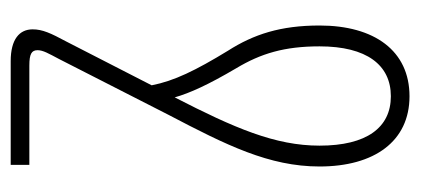

<svg xmlns="http://www.w3.org/2000/svg" viewBox="-228 -306 767 350"><g transform="rotate(90 155.0 -130.5)"><path d="M99 199C78 199 71 195 71 184C71 174 77 164 87 145L189 -55C244 -160 283 -238 283 -330C283 -430 237 -494 155 -494C72 -494 26 -430 26 -330C26 -259 42 -210 72 -163C108 -104 127 -65 135 -24L55 132C40 160 33 175 33 193C33 217 51 233 91 233H280V199ZM104 -178C77 -223 64 -266 64 -330C64 -416 98 -460 155 -460C212 -460 245 -416 245 -330C245 -249 213 -175 157 -66C149 -94 134 -127 104 -178Z"/></g></svg>

Font: Noto Sans Armenian ExtraCondensed ExtraLight
Style: Regular
Weight: 200
Width: 2
Designer: Monotype Design Team
Foundry: Monotype Imaging Inc.
Version: Version 2.008